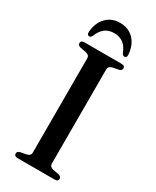

<svg xmlns="http://www.w3.org/2000/svg" viewBox="-223 -943 819 1005"><g transform="rotate(30 186.5 -441.0)"><path d="M244 -65.5Q244 -55.5 250.2 -49.2Q256.5 -43 267.5 -40.5L302.5 -34Q319.5 -29.5 319.5 -16Q319.5 -9 314.5 -4.5Q309.5 0 298 0H75Q64 0 58.8 -4.5Q53.5 -9 53.5 -16Q53.5 -29.5 70.5 -34L105 -40.5Q117 -43 123 -49.2Q129 -55.5 129 -65.5V-634.5Q129 -644.5 123 -650.8Q117 -657 105 -659.5L70.5 -666Q53.5 -670.5 53.5 -684Q53.5 -691.5 58.8 -695.8Q64 -700 75 -700H298Q309.5 -700 314.5 -695.8Q319.5 -691.5 319.5 -684Q319.5 -670.5 302.5 -666L267.5 -659.5Q256.5 -657 250.2 -650.8Q244 -644.5 244 -634.5ZM186.5 -820Q153.5 -820 131.2 -803.2Q109 -786.5 95 -750.5Q91.5 -744.5 88.2 -742Q85 -739.5 80 -739.5Q74 -739.5 70.2 -744.2Q66.5 -749 67 -758Q71 -815 103.2 -848.5Q135.5 -882 186.5 -882Q237.5 -882 269.8 -848.5Q302 -815 306 -758Q306.5 -749 302.8 -744.2Q299 -739.5 292.5 -739.5Q288.5 -739.5 284.8 -742Q281 -744.5 277.5 -750.5Q263.5 -787 241 -803.5Q218.5 -820 186.5 -820Z"/></g></svg>

Font: Fraunces 36pt
Style: Regular
Weight: 400
Version: Version 1.000;[b76b70a41]